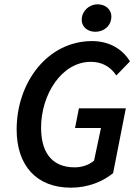

<svg xmlns="http://www.w3.org/2000/svg" viewBox="-20 -856 641 888"><path d="M308 12C387 12 455 -16 503 -55L562 -355H345L327 -264H447L415 -113C394 -95 362 -82 326 -82C214 -82 170 -158 170 -266C170 -417 264 -570 400 -570C450 -570 490 -549 518 -507L581 -572C547 -629 485 -666 406 -666C200 -666 57 -475 57 -257C57 -91 148 12 308 12ZM421 -709C462 -709 495 -738 495 -779C495 -816 464 -836 432 -836C391 -836 358 -804 358 -765C358 -728 389 -709 421 -709Z"/></svg>

Font: Source Sans Pro Semibold
Style: Italic
Weight: 600
Italic angle: -11°
Designer: Paul D. Hunt
Foundry: Adobe Systems Incorporated
Version: Version 3.006;hotconv 1.0.111;makeotfexe 2.5.65597